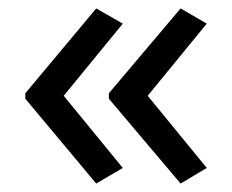

<svg xmlns="http://www.w3.org/2000/svg" viewBox="-20 -491 549 455"><path d="M40 -270 208 -471 271 -435 131 -264 271 -93 208 -56 40 -257ZM238 -270 408 -471 470 -435 330 -264 470 -93 408 -56 238 -257Z"/></svg>

Font: Noto Sans Old Italic
Style: Regular
Weight: 400
Designer: Monotype Design Team
Foundry: Monotype Imaging Inc.
Version: Version 2.003; ttfautohint (v1.8.4.7-5d5b)